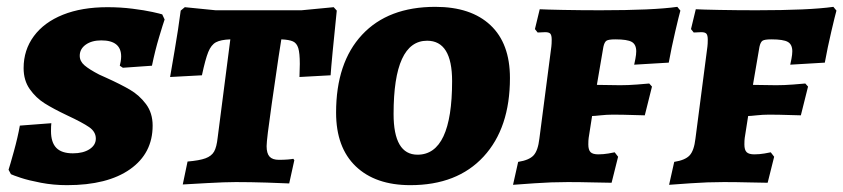

<svg xmlns="http://www.w3.org/2000/svg" viewBox="-20 -532 2464 561"><path d="M12 -23 5 -36Q9 -48 20.5 -89.5Q32 -131 38 -165L130 -172Q129 -164 129 -149Q129 -116 144.5 -100Q160 -84 193 -84Q223 -84 241.5 -96Q260 -108 260 -127Q260 -147 240.5 -160.5Q221 -174 176 -195Q136 -214 110.5 -230Q85 -246 67 -271.5Q49 -297 49 -333Q49 -386 79 -426.5Q109 -467 164 -489Q219 -511 294 -511Q332 -511 367.5 -506.5Q403 -502 425.5 -497Q448 -492 454 -490L461 -475Q457 -464 445 -424Q433 -384 424 -340L339 -334L330 -340Q331 -343 332.5 -351.5Q334 -360 334 -367Q334 -414 276 -414Q248 -414 230.5 -401.5Q213 -389 213 -369Q213 -353 227 -341Q241 -329 270 -314L290 -305Q332 -286 359.5 -270Q387 -254 406.5 -228Q426 -202 426 -165Q426 -84 360 -37.5Q294 9 176 9Q136 9 99.5 2Q63 -5 40.5 -12.5Q18 -20 12 -23Z M570 -312 477 -307Q480 -325 490.5 -386Q501 -447 508 -501L520 -511L610 -502H861L955 -511L964 -501Q957 -434 952 -381.5Q947 -329 946 -312L855 -307L856 -345Q856 -377 851.5 -391.5Q847 -406 836 -411Q825 -416 802 -417L794 -366Q789 -333 774 -228.5Q759 -124 759 -105Q759 -84 767.5 -74.5Q776 -65 795 -65Q810 -65 821.5 -66Q833 -67 837 -68L840 -64L825 4Q807 3 759.5 1.5Q712 0 669 0Q638 0 584.5 3Q531 6 514 7L528 -60Q563 -63 580.5 -69.5Q598 -76 605.5 -89Q613 -102 616 -130L653 -417Q625 -416 611 -408.5Q597 -401 588.5 -380Q580 -359 570 -312Z M962 -203Q962 -349 1038 -430.5Q1114 -512 1252 -512Q1356 -512 1413 -458.5Q1470 -405 1470 -304Q1470 -158 1393 -74.5Q1316 9 1179 9Q1077 9 1019.5 -46Q962 -101 962 -203ZM1301 -295Q1301 -413 1228 -413Q1130 -413 1130 -199Q1130 -80 1200 -80Q1301 -80 1301 -295Z M1699 -110Q1699 -94 1705.5 -87.5Q1712 -81 1728 -81Q1743 -81 1757.5 -83.5Q1772 -86 1776 -87L1786 -74L1767 2Q1752 2 1713.5 1Q1675 0 1639 0Q1591 0 1542 3.5Q1493 7 1479 8L1494 -59Q1526 -64 1539 -78Q1552 -92 1556 -127L1591 -396Q1592 -404 1592 -416Q1592 -429 1588 -433.5Q1584 -438 1573 -438L1551 -437L1543 -447L1557 -505Q1575 -504 1626 -503Q1677 -502 1734 -502Q1889 -502 1959 -512L1968 -501Q1964 -487 1953 -440Q1942 -393 1934 -349L1833 -343Q1834 -347 1836.5 -360Q1839 -373 1839 -382Q1839 -402 1826 -409.5Q1813 -417 1778 -417Q1758 -417 1752 -413Q1746 -409 1743 -395L1724 -284L1792 -283Q1815 -283 1841 -285Q1867 -287 1877 -288L1885 -279L1864 -195Q1855 -195 1827.5 -196Q1800 -197 1770 -197Q1753 -197 1734.5 -195Q1716 -193 1710 -193L1700 -129Q1699 -122 1699 -110Z M2155 -110Q2155 -94 2161.5 -87.5Q2168 -81 2184 -81Q2199 -81 2213.5 -83.5Q2228 -86 2232 -87L2242 -74L2223 2Q2208 2 2169.5 1Q2131 0 2095 0Q2047 0 1998 3.5Q1949 7 1935 8L1950 -59Q1982 -64 1995 -78Q2008 -92 2012 -127L2047 -396Q2048 -404 2048 -416Q2048 -429 2044 -433.5Q2040 -438 2029 -438L2007 -437L1999 -447L2013 -505Q2031 -504 2082 -503Q2133 -502 2190 -502Q2345 -502 2415 -512L2424 -501Q2420 -487 2409 -440Q2398 -393 2390 -349L2289 -343Q2290 -347 2292.5 -360Q2295 -373 2295 -382Q2295 -402 2282 -409.5Q2269 -417 2234 -417Q2214 -417 2208 -413Q2202 -409 2199 -395L2180 -284L2248 -283Q2271 -283 2297 -285Q2323 -287 2333 -288L2341 -279L2320 -195Q2311 -195 2283.5 -196Q2256 -197 2226 -197Q2209 -197 2190.5 -195Q2172 -193 2166 -193L2156 -129Q2155 -122 2155 -110Z"/></svg>

Font: Alegreya SC ExtraBold
Style: Italic
Weight: 800
Italic angle: -7°
Designer: Juan Pablo del Peral
Foundry: Huerta Tipografica
Version: Version 2.007; ttfautohint (v1.6)